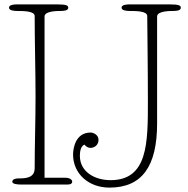

<svg xmlns="http://www.w3.org/2000/svg" viewBox="-20 -841 857 875"><path d="M183 -766C183 -791 242 -791 254 -791C270 -791 291 -792 291 -806C291 -816 282 -821 240 -821H58C46 -821 21 -820 21 -806C21 -793 44 -791 58 -791C86 -791 138 -791 138 -768C138 -652 142 -517 142 -401C142 -285 138 -183 138 -74C138 -28 92 -28 65 -28C53 -28 36 -25 36 -13C36 -2 59 0 77 0H289C302 0 309 -5 309 -13C309 -24 294 -31 279 -31H183ZM344 -131C344 -151 348 -175 365 -182C371 -174 381 -167 392 -167C408 -167 429 -178 429 -204C429 -226 406 -237 393 -237C322 -237 313 -161 313 -137C313 -50 383 14 479 14C628 14 696 -84 696 -279V-766C696 -791 755 -791 767 -791C783 -791 804 -792 804 -806C804 -816 795 -821 753 -821H571C559 -821 534 -820 534 -806C534 -793 557 -791 571 -791C599 -791 651 -791 651 -768C651 -740 654 -529 654 -379C654 -190 654 -20 484 -20C410 -20 344 -59 344 -131Z"/></svg>

Font: Life Savers
Style: Regular
Weight: 400
Designer: Pablo Impallari, Rodrigo Fuenzalida, Brenda Gallo
Foundry: Pablo Impallari, Rodrigo Fuenzalida, Brenda Gallo
Version: Version 3.000